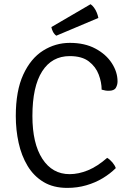

<svg xmlns="http://www.w3.org/2000/svg" viewBox="-20 -904 640 936"><path d="M475.5 -467Q475.5 -502.5 461.2 -540.5Q447 -578.5 413.2 -604.5Q379.5 -630.5 320 -630.5Q233 -630.5 185.5 -556.2Q138 -482 138 -338Q138 -204.5 186.5 -129.8Q235 -55 319.5 -55Q363 -55 408.8 -73.8Q454.5 -92.5 502.5 -134.5Q516.5 -126 528.2 -112Q540 -98 544.5 -84.5Q517.5 -57.5 481.2 -35.5Q445 -13.5 401 -0.8Q357 12 308 12Q240 12 192.2 -16.8Q144.5 -45.5 114.5 -95.2Q84.5 -145 70.8 -207.8Q57 -270.5 57 -338Q57 -461.5 93.5 -540.5Q130 -619.5 190 -657.2Q250 -695 320.5 -695Q393 -695 445 -667.2Q497 -639.5 525 -596.2Q553 -553 553 -507Q553 -490.5 544.8 -476Q536.5 -461.5 510 -461.5Q500.5 -461.5 493.5 -462.8Q486.5 -464 475.5 -467ZM421.5 -883.5Q430.5 -877.5 438.2 -867Q446 -856.5 451.5 -843.2Q457 -830 459.5 -816.5L254.5 -730Q244.5 -737 238.2 -749.2Q232 -761.5 230.5 -772Z"/></svg>

Font: Signika Light
Style: Regular
Weight: 300
Designer: Anna Giedry
Foundry: Anna Giedry
Version: Version 2.000